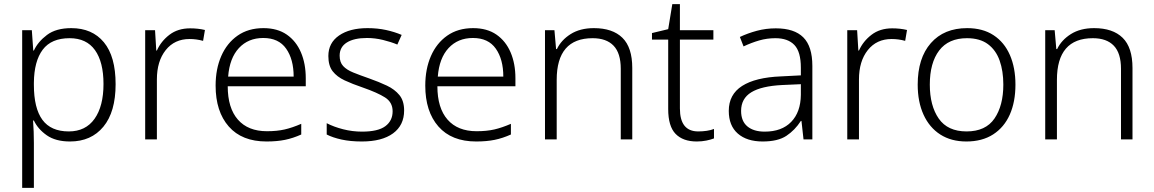

<svg xmlns="http://www.w3.org/2000/svg" viewBox="-20 -679 5618 935"><path d="M327 -542Q429 -542 486 -473Q543 -404 543 -269Q543 -134 483.5 -62Q424 10 321 10Q251 10 208 -20Q165 -50 145 -92H141Q143 -67 144 -37.5Q145 -8 145 17V236H88V-532H135L142 -433H145Q165 -476 209 -509Q253 -542 327 -542ZM319 -493Q230 -493 188 -437Q146 -381 145 -276V-266Q145 -152 186.5 -95.5Q228 -39 315 -39Q397 -39 440.5 -100.5Q484 -162 484 -270Q484 -377 442.5 -435Q401 -493 319 -493Z M906 -541Q945 -541 978 -533L969 -480Q937 -489 903 -489Q830 -489 787 -435Q744 -381 744 -292V0H687V-532H735L741 -433H744Q764 -478 805 -509.5Q846 -541 906 -541Z M1263 -542Q1331 -542 1376.5 -510.5Q1422 -479 1445.5 -424Q1469 -369 1469 -298V-259H1089Q1089 -153 1138.5 -96.5Q1188 -40 1280 -40Q1329 -40 1366 -48.5Q1403 -57 1447 -76V-24Q1407 -6 1368 2Q1329 10 1278 10Q1158 10 1094 -63Q1030 -136 1030 -262Q1030 -343 1057.5 -406Q1085 -469 1137 -505.5Q1189 -542 1263 -542ZM1262 -494Q1189 -494 1143.5 -445Q1098 -396 1091 -306H1410Q1410 -390 1373.5 -442Q1337 -494 1262 -494Z M1948 -141Q1948 -69 1894 -29.5Q1840 10 1742 10Q1686 10 1643 0.5Q1600 -9 1571 -24V-79Q1606 -61 1651 -49.5Q1696 -38 1743 -38Q1821 -38 1856.5 -64.5Q1892 -91 1892 -137Q1892 -181 1855 -204.5Q1818 -228 1746 -253Q1696 -270 1658.5 -287.5Q1621 -305 1600 -332Q1579 -359 1579 -406Q1579 -470 1631 -506Q1683 -542 1770 -542Q1818 -542 1859.5 -533Q1901 -524 1936 -509L1915 -462Q1884 -475 1845 -484.5Q1806 -494 1767 -494Q1704 -494 1669 -472Q1634 -450 1634 -408Q1634 -376 1651 -357.5Q1668 -339 1700 -326Q1732 -313 1778 -297Q1826 -280 1864 -262Q1902 -244 1925 -216Q1948 -188 1948 -141Z M2284 -542Q2352 -542 2397.5 -510.5Q2443 -479 2466.5 -424Q2490 -369 2490 -298V-259H2110Q2110 -153 2159.5 -96.5Q2209 -40 2301 -40Q2350 -40 2387 -48.5Q2424 -57 2468 -76V-24Q2428 -6 2389 2Q2350 10 2299 10Q2179 10 2115 -63Q2051 -136 2051 -262Q2051 -343 2078.5 -406Q2106 -469 2158 -505.5Q2210 -542 2284 -542ZM2283 -494Q2210 -494 2164.5 -445Q2119 -396 2112 -306H2431Q2431 -390 2394.5 -442Q2358 -494 2283 -494Z M2872 -542Q2963 -542 3011 -495Q3059 -448 3059 -348V0H3003V-344Q3003 -420 2968 -456.5Q2933 -493 2866 -493Q2691 -493 2691 -290V0H2634V-532H2680L2688 -440H2692Q2713 -484 2759 -513Q2805 -542 2872 -542Z M3380 -39Q3402 -39 3422 -42Q3442 -45 3457 -51V-5Q3442 1 3420 5.5Q3398 10 3373 10Q3306 10 3270 -27Q3234 -64 3234 -148V-486H3155V-518L3234 -537L3254 -659H3291V-532H3454V-486H3291V-151Q3291 -39 3380 -39Z M3758 -541Q3848 -541 3892 -497Q3936 -453 3936 -358V0H3893L3883 -90H3880Q3851 -45 3809.5 -17.5Q3768 10 3694 10Q3617 10 3573 -28.5Q3529 -67 3529 -139Q3529 -219 3594 -260.5Q3659 -302 3783 -307L3880 -312V-349Q3880 -427 3848.5 -460Q3817 -493 3756 -493Q3715 -493 3677 -482Q3639 -471 3601 -453L3583 -499Q3621 -517 3665.5 -529Q3710 -541 3758 -541ZM3790 -265Q3688 -260 3638.5 -229.5Q3589 -199 3589 -139Q3589 -89 3619.5 -63.5Q3650 -38 3704 -38Q3787 -38 3833 -85.5Q3879 -133 3880 -217V-269Z M4325 -541Q4364 -541 4397 -533L4388 -480Q4356 -489 4322 -489Q4249 -489 4206 -435Q4163 -381 4163 -292V0H4106V-532H4154L4160 -433H4163Q4183 -478 4224 -509.5Q4265 -541 4325 -541Z M4925 -267Q4925 -183 4897.5 -121Q4870 -59 4816.5 -24.5Q4763 10 4686 10Q4612 10 4559 -24Q4506 -58 4477.5 -120.5Q4449 -183 4449 -267Q4449 -396 4513 -469Q4577 -542 4690 -542Q4766 -542 4818.5 -507.5Q4871 -473 4898 -411Q4925 -349 4925 -267ZM4508 -267Q4508 -164 4551.5 -101.5Q4595 -39 4687 -39Q4780 -39 4823 -102Q4866 -165 4866 -267Q4866 -333 4848 -384Q4830 -435 4791 -464Q4752 -493 4689 -493Q4599 -493 4553.5 -433Q4508 -373 4508 -267Z M5308 -542Q5399 -542 5447 -495Q5495 -448 5495 -348V0H5439V-344Q5439 -420 5404 -456.5Q5369 -493 5302 -493Q5127 -493 5127 -290V0H5070V-532H5116L5124 -440H5128Q5149 -484 5195 -513Q5241 -542 5308 -542Z"/></svg>

Font: Noto Sans Canadian Aboriginal Light
Style: Regular
Weight: 300
Designer: Monotype Design Team, Typotheque's Kevin King
Foundry: Monotype Imaging Inc.
Version: Version 2.004; ttfautohint (v1.8.4.7-5d5b)